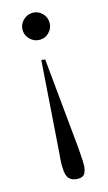

<svg xmlns="http://www.w3.org/2000/svg" viewBox="-112 -540 439 782"><g transform="rotate(-15 108.0 -148.5)"><path d="M54 -442Q54 -465 71 -482Q88 -499 112 -499Q135 -499 151.5 -482Q168 -465 168 -442Q168 -419 151.5 -402Q135 -385 112 -385Q88 -385 71 -402Q54 -419 54 -442ZM112 -302 148 69Q150 91 151.5 112.5Q153 134 153 156Q153 171 146 186.5Q139 202 116 202Q92 202 79 188.5Q66 175 66 137Q65 124 66.5 108.5Q68 93 69 79L96 -304Z"/></g></svg>

Font: Aref Ruqaa Ink
Style: Regular
Weight: 400
Designer: Abdullah Aref
Version: Version 1.005